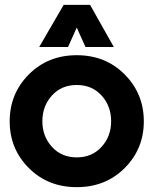

<svg xmlns="http://www.w3.org/2000/svg" viewBox="-20 -760 634 793"><path d="M142 -566 243 -740H352L450 -566H333L297 -646L261 -566ZM495 -66Q416 13 297 13Q178 13 99 -66Q20 -145 20 -259Q20 -373 99 -452.5Q178 -532 297 -532Q416 -532 495 -452.5Q574 -373 574 -259Q574 -145 495 -66ZM439 -259Q439 -322 399.5 -365.5Q360 -409 297 -409Q234 -409 194.5 -365.5Q155 -322 155 -259Q155 -197 194.5 -153.5Q234 -110 297 -110Q360 -110 399.5 -153.5Q439 -197 439 -259Z"/></svg>

Font: Cal Sans
Style: Regular
Weight: 400
Designer: Designer Mark Davis DBA MarkFonts
Foundry: Designer Mark Davis DBA MarkFonts
Version: Version 1.000